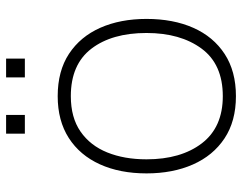

<svg xmlns="http://www.w3.org/2000/svg" viewBox="-100 -660 775 614"><g transform="rotate(-90 287.0 -352.5)"><path d="M347 -660V-720H407V-660ZM167 -660V-720H227V-660ZM287 15Q207 15 152 -21.5Q97 -58 68.5 -122.5Q40 -187 40 -271Q40 -356 69 -420Q98 -484 153.2 -519.5Q208.5 -555 287 -555Q367.5 -555 422.5 -518.8Q477.5 -482.5 505.8 -418.5Q534 -354.5 534 -271Q534 -185.5 505.5 -121.2Q477 -57 421.8 -21Q366.5 15 287 15ZM287 -27Q389 -27 439 -94.8Q489 -162.5 489 -271Q489 -381.5 438.8 -447.2Q388.5 -513 287 -513Q218.5 -513 173.8 -482Q129 -451 107 -396.5Q85 -342 85 -271Q85 -161 136.2 -94Q187.5 -27 287 -27Z"/></g></svg>

Font: Manrope ExtraLight ExtraLight
Style: Regular
Weight: 250
Version: Version 4.501